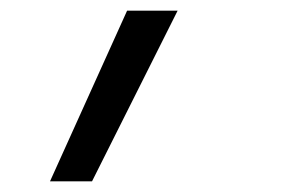

<svg xmlns="http://www.w3.org/2000/svg" viewBox="-20 -159 540 361"><path d="M74 182 219 -139H314L153 182Z"/></svg>

Font: Iosevka Slab
Style: Italic
Weight: 400
Italic angle: -9°
Monospace: yes
Designer: Belleve Invis
Foundry: Belleve Invis
Version: Version 11.1.0; ttfautohint (v1.8.3)